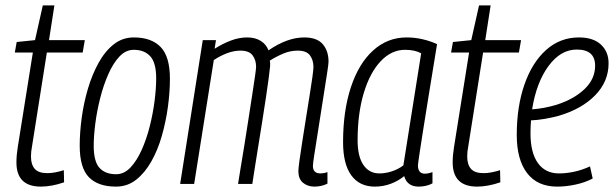

<svg xmlns="http://www.w3.org/2000/svg" viewBox="-20 -683 2280 713"><path d="M217 -51 218 -6Q195 2 173 6Q151 10 132 10Q41 10 41 -80Q41 -106 46 -137L102 -488H35L42 -527L110 -534L139 -663H182L162 -534H295L287 -488H154L99 -140Q97 -130 96 -120.5Q95 -111 95 -102Q95 -72 109 -56Q123 -40 156 -40Q170 -40 185.5 -43Q201 -46 217 -51Z M411 10Q344 10 310 -25Q276 -60 276 -142Q276 -191 283.5 -246Q291 -301 306.5 -353.5Q322 -406 346 -449.5Q370 -493 402.5 -518.5Q435 -544 477 -544Q542 -544 576.5 -508.5Q611 -473 611 -391Q611 -341 603.5 -286Q596 -231 581 -178.5Q566 -126 542 -83.5Q518 -41 485.5 -15.5Q453 10 411 10ZM411 -36Q441 -36 464.5 -61Q488 -86 506 -126Q524 -166 536 -213.5Q548 -261 554 -308Q560 -355 560 -392Q560 -450 538 -474Q516 -498 477 -498Q447 -498 423.5 -473Q400 -448 382 -407Q364 -366 352 -318.5Q340 -271 334 -224.5Q328 -178 328 -142Q328 -83 349.5 -59.5Q371 -36 411 -36Z M1148 10Q1122 10 1105 -4.5Q1088 -19 1088 -47Q1088 -57 1092 -86.5Q1096 -116 1102.5 -157Q1109 -198 1116 -242.5Q1123 -287 1129.5 -327Q1136 -367 1140 -396Q1144 -425 1144 -434Q1144 -460 1131 -477.5Q1118 -495 1085 -495Q1058 -495 1032 -484Q1006 -473 982 -458Q984 -448 983 -437Q982 -425 978 -394Q974 -363 967.5 -320.5Q961 -278 953.5 -230Q946 -182 938.5 -136.5Q931 -91 925.5 -55Q920 -19 917 0H864Q867 -21 873.5 -59Q880 -97 887.5 -144Q895 -191 902.5 -239.5Q910 -288 916.5 -330Q923 -372 927 -400Q931 -428 931 -435Q931 -460 918 -477.5Q905 -495 873 -495Q849 -495 823.5 -485.5Q798 -476 774 -460L701 0H649L733 -534H782L777 -502Q807 -521 837.5 -532.5Q868 -544 898 -544Q928 -544 948.5 -531Q969 -518 977 -496Q1047 -544 1110 -544Q1157 -544 1178.5 -519Q1200 -494 1200 -454Q1200 -446 1195.5 -416.5Q1191 -387 1184.5 -346Q1178 -305 1171 -260Q1164 -215 1157.5 -174Q1151 -133 1146.5 -104Q1142 -75 1142 -67Q1142 -39 1170 -39Q1175 -39 1181.5 -40Q1188 -41 1196 -44V-1Q1184 5 1171.5 7.5Q1159 10 1148 10Z M1535 10Q1492 10 1481 -29Q1459 -11 1431 -0.5Q1403 10 1372 10Q1315 10 1284.5 -32Q1254 -74 1254 -155Q1254 -271 1283 -359Q1312 -447 1365.5 -495.5Q1419 -544 1490 -544Q1521 -544 1550.5 -537Q1580 -530 1603 -519Q1584 -404 1571.5 -325.5Q1559 -247 1551 -197.5Q1543 -148 1539 -120.5Q1535 -93 1533.5 -82Q1532 -71 1532 -69Q1532 -38 1558 -38Q1570 -38 1586 -44V-2Q1563 10 1535 10ZM1478 -69 1544 -485Q1521 -498 1484 -498Q1434 -498 1394 -456Q1354 -414 1331 -338Q1308 -262 1308 -162Q1308 -102 1329.5 -70.5Q1351 -39 1389 -39Q1412 -39 1436 -47Q1460 -55 1478 -69Z M1837 -51 1838 -6Q1815 2 1793 6Q1771 10 1752 10Q1661 10 1661 -80Q1661 -106 1666 -137L1722 -488H1655L1662 -527L1730 -534L1759 -663H1802L1782 -534H1915L1907 -488H1774L1719 -140Q1717 -130 1716 -120.5Q1715 -111 1715 -102Q1715 -72 1729 -56Q1743 -40 1776 -40Q1790 -40 1805.5 -43Q1821 -46 1837 -51Z M2181 -20Q2152 -5 2117 2.5Q2082 10 2049 10Q1976 10 1937.5 -40Q1899 -90 1899 -182Q1899 -287 1927.5 -369Q1956 -451 2008 -497.5Q2060 -544 2130 -544Q2183 -544 2211.5 -517.5Q2240 -491 2240 -448Q2240 -380 2190 -329Q2140 -278 2055 -253Q2029 -246 2002.5 -241.5Q1976 -237 1952 -236Q1950 -212 1950 -188Q1950 -116 1977.5 -77.5Q2005 -39 2056 -39Q2082 -39 2111 -45Q2140 -51 2171 -65ZM2122 -499Q2062 -499 2017 -438Q1972 -377 1956 -277Q2000 -280 2047 -294Q2112 -315 2151 -352.5Q2190 -390 2190 -439Q2190 -499 2122 -499Z"/></svg>

Font: Georama SemiCondensed Light
Style: Italic
Weight: 300
Width: 4
Italic angle: -9°
Designer: Jean-Baptiste Levee
Foundry: Production Type
Version: Version 1.000